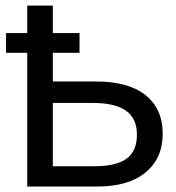

<svg xmlns="http://www.w3.org/2000/svg" viewBox="-20 -679 640 699"><path d="M572.3 -191.9Q572.3 -102.5 510 -51.3Q447.8 0 335.4 0H79.1V-486.8H2V-558.6H79.1V-658.7H172.4V-558.6H269.5V-486.8H172.4V-382.3H329.6Q447.8 -382.3 510 -332.5Q572.3 -282.7 572.3 -191.9ZM478.5 -189Q478.5 -248 438.5 -276.1Q398.4 -304.2 318.4 -304.2H172.4V-73.7H322.3Q402.3 -73.7 440.4 -101.1Q478.5 -128.4 478.5 -189Z"/></svg>

Font: Cousine
Style: Regular
Weight: 400
Monospace: yes
Designer: Steve Matteson
Foundry: Ascender Corporation
Version: Version 1.20